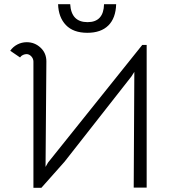

<svg xmlns="http://www.w3.org/2000/svg" viewBox="-20 -899 821 919"><path d="M202 -605 198 -100 210 -121 661 -684H682V-1H620L623 -555L609 -533L289 -125L178 0H140V-604Q140 -618 130 -629Q120 -640 107 -640Q99 -640 90 -636Q81 -632 76 -624L29 -656Q42 -675 63 -686Q84 -697 108 -697Q146 -697 174 -671Q202 -645 202 -605ZM258 -879H316Q321 -793 399 -793Q476 -793 478 -879H536Q534 -812 498.5 -777Q463 -742 398 -742Q331 -742 295.5 -779Q260 -816 258 -879Z"/></svg>

Font: Bellota
Style: Regular
Weight: 400
Designer: Kemie Guaida
Foundry: Kemie Guaida
Version: Version 4.001